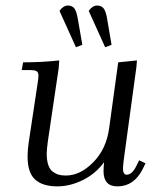

<svg xmlns="http://www.w3.org/2000/svg" viewBox="-20 -663 562 690"><path d="M58.1 -411.1 63 -439Q129.9 -439 192.9 -445.8L190.9 -418L151.9 -154.8Q147.9 -124.5 147.9 -110.8Q147.9 -85.9 153.8 -69.3Q159.7 -52.7 170.7 -45.2Q181.6 -37.6 192.1 -34.9Q202.6 -32.2 216.8 -32.2Q268.1 -32.2 314.9 -79.6Q361.8 -127 372.1 -201.2L404.8 -439L472.2 -445.8L470.2 -421.9L426.8 -104Q421.9 -68.8 421.9 -58.1Q421.9 -35.2 435.1 -35.2Q454.1 -35.2 469.2 -64.9L480 -86.9L502.9 -76.2L492.2 -54.2Q460.9 6.8 401.9 6.8Q352.1 6.8 352.1 -47.9Q352.1 -60.5 354 -80.1Q324.2 -39.1 278.1 -16.1Q231.9 6.8 186 6.8Q133.3 6.8 106.2 -17.8Q79.1 -42.5 79.1 -100.1Q79.1 -124.5 83 -149.9L115.2 -363.8Q118.2 -380.9 118.2 -391.1Q118.2 -402.8 111.8 -407Q105.5 -411.1 87.9 -411.1ZM193.8 -624Q207.5 -643.1 224.1 -643.1Q239.7 -643.1 247.6 -632.3Q255.4 -621.6 259.8 -594.2L275.9 -502L252.9 -493.2ZM298.8 -624Q312.5 -643.1 329.1 -643.1Q344.7 -643.1 352.8 -632.3Q360.8 -621.6 365.2 -594.2L380.9 -502L357.9 -493.2Z"/></svg>

Font: Dihjauti S
Style: Italic
Weight: 400
Italic angle: -9°
Designer: T. Christopher White
Version: Version 3.0.0